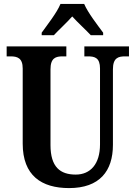

<svg xmlns="http://www.w3.org/2000/svg" viewBox="-20 -951 693 981"><path d="M193 -784V-771H255C279 -797 322 -836 349 -867C375 -838 423 -794 444 -771H507V-784C479 -822 429 -886 410 -931H289C271 -886 220 -822 193 -784ZM333 10C489 10 557 -77 557 -211V-597C557 -655 584 -663 619 -663H639V-714H411V-663H430C465 -663 491 -655 491 -601V-213C491 -113 442 -59 367 -59C288 -59 238 -97 238 -210V-597C238 -655 265 -663 300 -663H319V-714H14V-663H34C68 -663 96 -655 96 -601V-217C96 -54 192 10 333 10Z"/></svg>

Font: Noto Serif Sinhala Condensed
Style: Bold
Weight: 700
Width: 3
Designer: Jelle Bosma - Monotype Design Team
Foundry: Monotype Imaging Inc.
Version: Version 2.007